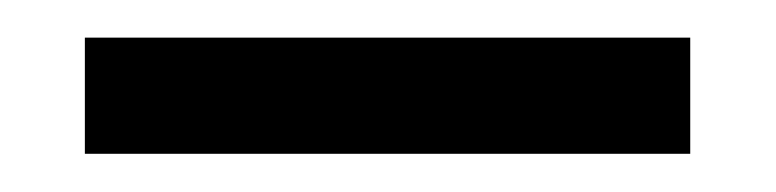

<svg xmlns="http://www.w3.org/2000/svg" viewBox="-20 -614 404 100"><path d="M24.2 -533.9V-594.4H339.5V-533.9Z"/></svg>

Font: Playfair 5pt SemiExpanded Light
Style: Regular
Weight: 300
Width: 6
Designer: Claus Eggers Sørensen
Foundry: Claus Eggers Sørensen
Version: Version 2.203